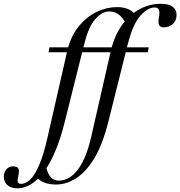

<svg xmlns="http://www.w3.org/2000/svg" viewBox="-190 -762 952 1014"><path d="M595.5 -512 590.5 -486H474L382 -118.5Q352 1.5 307.8 74.2Q263.5 147 211.5 179.8Q159.5 212.5 107 212.5Q43.5 212.5 11 181.5Q-16 208 -43.5 220.2Q-71 232.5 -97.5 232.5Q-132 232.5 -151 215.5Q-170 198.5 -170 171Q-170 149 -156.8 132.8Q-143.5 116.5 -120 116.5Q-100 116.5 -93.5 127.2Q-87 138 -93 165.5Q-99 193 -95.2 201Q-91.5 209 -78.5 209Q-55 209 -31.2 187.2Q-7.5 165.5 16.2 111.2Q40 57 62 -40.5L163.5 -486H66.5L71 -512H170Q190 -581 230.5 -628.5Q271 -676 322.8 -700.2Q374.5 -724.5 428 -724.5Q455 -724.5 477.2 -717.5Q499.5 -710.5 516.5 -694Q549 -718 585.2 -730Q621.5 -742 658 -742Q703 -742 722.8 -725.5Q742.5 -709 742.5 -684Q742.5 -653.5 723 -635.5Q703.5 -617.5 674 -617.5Q655 -617.5 649.8 -630.8Q644.5 -644 649.5 -671.5Q654.5 -699.5 649 -711Q643.5 -722.5 627.5 -722.5Q589 -722.5 550 -677.5Q511 -632.5 484.5 -528L480.5 -512ZM254.5 -528 250.5 -512H400Q411.5 -554 429.2 -588.2Q447 -622.5 469 -649Q450.5 -677.5 430.8 -689.5Q411 -701.5 386.5 -701.5Q349.5 -701.5 313.8 -662Q278 -622.5 254.5 -528ZM152 -118.5Q131.5 -36.5 107 24Q82.5 84.5 55.5 126Q71 192 121.5 192Q154 192 185.8 169.5Q217.5 147 245 96Q272.5 45 292 -40.5L393.5 -486H244Z"/></svg>

Font: Newsreader Display
Style: Italic
Weight: 400
Italic angle: -17°
Designer: Hugues Gentile
Foundry: Production Type
Version: Version 1.001